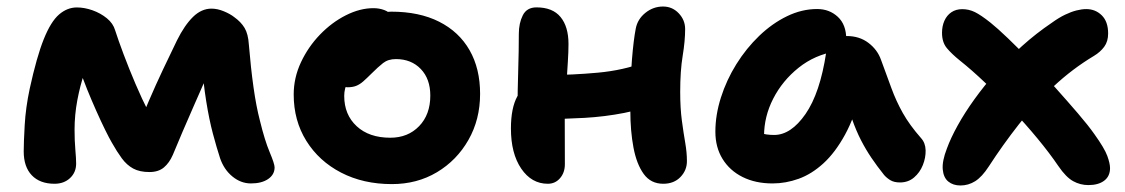

<svg xmlns="http://www.w3.org/2000/svg" viewBox="-20 -547 3417 583"><path d="M145.6 11Q101.2 11 76.6 -14.7Q52 -40.4 52 -87.4Q52 -114.4 55 -167.3Q58 -220.2 70.2 -277.6Q91.4 -374.6 112.9 -428.1Q134.4 -481.6 159.3 -503Q184.2 -524.4 213.4 -524.4Q236.4 -524.4 260.8 -515.8Q285.2 -507.2 304.4 -491.6Q323.6 -476 329.6 -455Q339 -425.6 355.3 -382.2Q371.6 -338.8 391.4 -292.3Q411.2 -245.8 431.6 -206Q452 -166.2 469.2 -144.2L388.2 -134Q410 -189.4 431.6 -239.7Q453.2 -290 475.2 -336.4Q497.2 -382.8 517.4 -424.4Q540.4 -470.6 566.1 -495.7Q591.8 -520.8 622.2 -520.8Q640.2 -520.8 659.7 -512.7Q679.2 -504.6 691 -495.2Q711.6 -480.6 722.6 -462.3Q733.6 -444 735.6 -412Q741.6 -340 749.8 -281.8Q758 -223.6 769.2 -180.8Q783.8 -120.8 798.8 -85.1Q813.8 -49.4 813.8 -38.8Q813.8 -16.8 794.2 -3.4Q774.6 10 742 10Q711.4 10 685.7 -11.1Q660 -32.2 648.2 -66.8Q637.8 -98.6 626.5 -141Q615.2 -183.4 606.1 -239.9Q597 -296.4 591.6 -368.8L636.8 -380.2Q621 -345.2 603.5 -305.2Q586 -265.2 568.1 -224.7Q550.2 -184.2 534 -146.2Q517.8 -108.2 504.8 -76.8Q494.2 -52.4 477.6 -38.5Q461 -24.6 433.8 -24.6Q403.8 -24.6 384.3 -35.3Q364.8 -46 350 -66.1Q335.2 -86.2 319.8 -113.6Q312 -126.8 299.3 -152.6Q286.6 -178.4 272.3 -210.5Q258 -242.6 244.6 -275.6Q231.2 -308.6 222.1 -337.3Q213 -366 210.6 -384.2L263.4 -387Q249.2 -363.4 236.2 -325.4Q223.2 -287.4 214.8 -242.8Q206.4 -198.2 206.4 -153.2Q206.4 -119.6 208.8 -92.4Q211.2 -65.2 211.2 -50.2Q211.2 -23.6 192.7 -6.3Q174.2 11 145.6 11Z M1169.8 12Q1083.2 12 1015.9 -22.8Q948.6 -57.6 910.2 -119.2Q871.8 -180.8 871.8 -260Q871.8 -310.8 893.8 -357.8Q915.8 -404.8 951.6 -441.9Q987.4 -479 1030.2 -500.6Q1073 -522.2 1113.8 -522.2Q1131.4 -522.2 1146.5 -516.6Q1161.6 -511 1171 -499.3Q1180.4 -487.6 1180.4 -467.6Q1180.4 -432.4 1165.6 -405.2Q1150.8 -378 1106 -362.6Q1083.8 -353.2 1065.6 -337.1Q1047.4 -321 1036.3 -299.8Q1025.2 -278.6 1025.2 -255.8Q1025.2 -198.8 1063 -163.8Q1100.8 -128.8 1165.2 -128.8Q1218.6 -128.8 1252.6 -163.9Q1286.6 -199 1286.6 -256.8Q1286.6 -307.4 1257.7 -337.5Q1228.8 -367.6 1182.2 -367.6Q1158.6 -367.6 1143.3 -355.6Q1128 -343.6 1108 -323.6Q1093.6 -309.2 1083 -299.9Q1072.4 -290.6 1061.5 -286.3Q1050.6 -282 1035.2 -282Q1017.4 -282 1003.7 -295.8Q990 -309.6 990 -348.6Q990 -377.4 1005.6 -406.4Q1021.2 -435.4 1046.8 -459Q1072.4 -482.6 1104 -497.1Q1135.6 -511.6 1167.8 -511.6Q1253 -511.6 1313.4 -481.1Q1373.8 -450.6 1405.8 -394.7Q1437.8 -338.8 1437.8 -262Q1437.8 -184.2 1402.4 -122.1Q1367 -60 1306.7 -24Q1246.4 12 1169.8 12Z M1643.4 11Q1594 11 1562.7 -35Q1531.4 -81 1531.4 -157Q1531.4 -219 1550.8 -254.4Q1570.2 -289.8 1589.8 -303.6Q1600.4 -311.8 1614.4 -315.5Q1628.4 -319.2 1644.4 -319.2Q1717.4 -319.2 1795.1 -326.3Q1872.8 -333.4 1936.8 -357.8L1983.8 -237.8Q1934.2 -215.6 1875.4 -204.1Q1816.6 -192.6 1755.2 -189.1Q1693.8 -185.6 1635.8 -185.6L1551.4 -212.6Q1551.6 -271.6 1553.5 -332.1Q1555.4 -392.6 1555.4 -444.4Q1555.4 -476.6 1567.5 -500.6Q1579.6 -524.6 1609 -524.6Q1658 -524.6 1682.1 -495.3Q1706.2 -466 1706.2 -413.6Q1706.2 -390 1704.3 -360.5Q1702.4 -331 1700.5 -300Q1698.6 -269 1696.7 -241.5Q1694.8 -214 1694.8 -195.4Q1694.8 -160 1695 -125.4Q1695.2 -90.8 1695.2 -48.2Q1695.2 -23 1680.6 -6Q1666 11 1643.4 11ZM1993.8 11Q1956.2 11 1934.6 -18.8Q1913 -48.6 1903.5 -99Q1894 -149.4 1894 -210.4Q1894 -306.4 1898.9 -366.3Q1903.8 -426.2 1910.4 -460Q1915.8 -488.8 1939.7 -508Q1963.6 -527.2 1993.4 -527.2Q2021.4 -527.2 2040.9 -506.7Q2060.4 -486.2 2060.4 -458.8Q2060.4 -422.8 2052.9 -377.4Q2045.4 -332 2045.4 -268Q2045.4 -218.6 2050.5 -180.6Q2055.6 -142.6 2060.7 -113.3Q2065.8 -84 2065.8 -57.4Q2065.8 -29.8 2046.1 -9.4Q2026.4 11 1993.8 11Z M2325.8 10Q2274 10 2234.9 -9.5Q2195.8 -29 2174 -64.4Q2152.2 -99.8 2152.2 -147Q2152.2 -198 2169.1 -251.1Q2186 -304.2 2216 -352.3Q2246 -400.4 2285.4 -438.2Q2324.8 -476 2369.8 -497.8Q2414.8 -519.6 2461.2 -519.6Q2498.4 -519.6 2524 -495.9Q2549.6 -472.2 2549.6 -428Q2549.6 -412.2 2540.6 -403Q2531.6 -393.8 2518 -391Q2454 -380.6 2404.9 -341.3Q2355.8 -302 2327.9 -247.6Q2300 -193.2 2300 -134.2Q2300 -116.6 2302.7 -102.1Q2305.4 -87.6 2313.4 -65.6L2245 -168.2Q2269.4 -149.8 2287.6 -143.5Q2305.8 -137.2 2330.6 -137.2Q2381.8 -137.2 2425.9 -200.8Q2470 -264.4 2488.6 -387Q2492.4 -411.2 2510.3 -424.4Q2528.2 -437.6 2551.2 -437.6Q2589.6 -437.6 2617 -416.8Q2644.4 -396 2655.2 -365.2Q2672.4 -318.6 2686.7 -279.4Q2701 -240.2 2721.4 -203.8Q2741.8 -167.4 2776.6 -127.8Q2790 -113.2 2790.6 -90.8Q2791.2 -68.4 2782.2 -45.8Q2773.2 -23.2 2755.5 -8.1Q2737.8 7 2712.8 7Q2695 7 2683.8 0.3Q2672.6 -6.4 2664.6 -15.6Q2643.2 -42.4 2626.2 -67.5Q2609.2 -92.6 2594.5 -121.1Q2579.8 -149.6 2567.2 -185.4Q2554.6 -221.2 2542.2 -267.6L2595.4 -272.2Q2575.6 -192.2 2545.8 -137.9Q2516 -83.6 2480.3 -51Q2444.6 -18.4 2405.3 -4.2Q2366 10 2325.8 10Z M2896.4 16.2Q2874 16.2 2859.4 4.2Q2844.8 -7.8 2842.6 -32.8Q2840.4 -57.8 2855.2 -96Q2866.8 -127.8 2888 -166.1Q2909.2 -204.4 2938.6 -245.3Q2968 -286.2 3004.5 -327.6Q3041 -369 3083.4 -407.2Q3125.8 -445.4 3173.4 -477.6Q3195 -493.2 3213.7 -502.2Q3232.4 -511.2 3248.7 -515.3Q3265 -519.4 3278.4 -519.4Q3306.2 -519.4 3325.5 -500.4Q3344.8 -481.4 3344.8 -445.2Q3344.8 -421.2 3333 -405.1Q3321.2 -389 3301.6 -377.2Q3236.2 -338 3179.3 -284.8Q3122.4 -231.6 3073.6 -169.3Q3024.8 -107 2982.4 -41.6Q2961.8 -9.8 2941.1 3.2Q2920.4 16.2 2896.4 16.2ZM3284.8 15Q3260 15 3238.4 3Q3216.8 -9 3193.8 -42.6Q3167.2 -81.8 3130.6 -126.1Q3094 -170.4 3052.9 -213.9Q3011.8 -257.4 2971 -296.2Q2930.2 -335 2894.4 -363.4Q2869.6 -383.4 2855 -401Q2840.4 -418.6 2840.4 -447.4Q2840.4 -467.8 2847.7 -484.1Q2855 -500.4 2868.8 -509.8Q2882.6 -519.2 2902 -519.2Q2922 -519.2 2940.2 -510.3Q2958.4 -501.4 2987.6 -478.2Q3008.4 -461.6 3040.9 -430.5Q3073.4 -399.4 3110.7 -360.5Q3148 -321.6 3184.8 -280.5Q3221.6 -239.4 3253.1 -202.7Q3284.6 -166 3303.4 -139.2Q3334 -96.4 3342.3 -73.5Q3350.6 -50.6 3350.6 -36.6Q3350.6 -11.8 3332.9 1.6Q3315.2 15 3284.8 15Z"/></svg>

Font: Shantell Sans Light
Style: Regular
Weight: 300
Designer: Stephen Nixon, Anya Danilova, Shantell Martin
Foundry: Arrow Type
Version: Version 1.011;[c5ecc13dd]